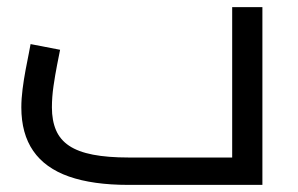

<svg xmlns="http://www.w3.org/2000/svg" viewBox="-20 -520 837 540"><path d="M341 0Q241 0 174 -23.5Q107 -47 73.5 -95.5Q40 -144 40 -218Q40 -242 43.5 -269.5Q47 -297 52 -323.5Q57 -350 61 -369.5Q65 -389 66 -396L149 -380Q146 -365 140.5 -337Q135 -309 130.5 -278Q126 -247 126 -218Q126 -181 137.5 -154Q149 -127 174.5 -110Q200 -93 241.5 -85Q283 -77 342 -77H633V-500H718V0Z"/></svg>

Font: Cairo Play Medium
Style: Regular
Weight: 500
Version: Version 3.119